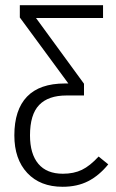

<svg xmlns="http://www.w3.org/2000/svg" viewBox="-20 -705 446 736"><path d="M395 -75Q360 -32 318 -10.5Q276 11 220 11Q134 11 84.5 -42Q35 -95 35 -186Q35 -284 83.5 -334.5Q132 -385 229 -385H242L56 -638V-685H375V-636H118L302 -384V-339H235Q165 -339 130 -302.5Q95 -266 95 -186Q95 -115 127 -77Q159 -39 221 -39Q263 -39 294 -54Q325 -69 358 -105Z"/></svg>

Font: Fira Sans Extra Condensed Light
Style: Regular
Weight: 300
Width: 1
Designer: Carrois Corporate & Edenspiekermann AG
Foundry: Carrois Corporate GbR & Edenspiekermann AG
Version: Version 4.203